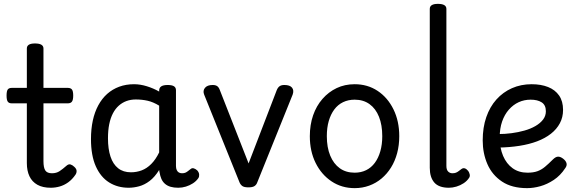

<svg xmlns="http://www.w3.org/2000/svg" viewBox="-20 -955 2982 994"><path d="M243 17Q201 17 173.5 1.5Q146 -14 132.5 -42.5Q119 -71 119 -111V-420H41Q26 -420 20 -429Q14 -438 14 -460Q14 -483 20 -491.5Q26 -500 41 -500H119V-704Q119 -717 129.5 -723.5Q140 -730 161 -730Q183 -730 194 -723.5Q205 -717 205 -704V-500H331Q346 -500 352.5 -491.5Q359 -483 359 -460Q359 -438 352.5 -429Q346 -420 331 -420H205V-121Q205 -87 214.5 -72.5Q224 -58 249 -58Q272 -58 288.5 -69Q305 -80 323 -96Q335 -107 345.5 -103.5Q356 -100 365 -91Q376 -81 376.5 -70.5Q377 -60 371 -51Q354 -26 333 -11Q312 4 289 10.5Q266 17 243 17Z M646 17Q589 17 545 -10.5Q501 -38 476 -94Q451 -150 451 -235Q451 -287 460.5 -331Q470 -375 489 -410Q508 -445 535 -469Q562 -493 597 -506Q632 -519 674 -519Q706 -519 740 -508.5Q774 -498 804 -481V-486Q804 -501 815 -508Q826 -515 848 -515Q870 -515 880.5 -508.5Q891 -502 891 -488V-96Q891 -83 895 -74.5Q899 -66 906 -62Q913 -58 922 -58Q932 -58 938.5 -60.5Q945 -63 951.5 -68Q958 -73 967 -80Q974 -86 983 -83.5Q992 -81 1001 -73Q1010 -63 1011 -52Q1012 -41 1007 -33Q996 -17 979 -6Q962 5 942.5 11Q923 17 903 17Q880 17 863 12Q846 7 834 -3.5Q822 -14 815.5 -29Q809 -44 806 -63Q806 -64 805 -67.5Q804 -71 804 -75Q781 -38 754.5 -18Q728 2 700 9.5Q672 17 646 17ZM539 -239Q539 -184 552 -144.5Q565 -105 591.5 -84Q618 -63 658 -63Q687 -63 713.5 -73Q740 -83 763 -106Q786 -129 804 -166V-408Q773 -427 744 -433.5Q715 -440 683 -440Q657 -440 635 -432Q613 -424 595 -408Q577 -392 564.5 -368Q552 -344 545.5 -312Q539 -280 539 -239Z M1266 15Q1244 15 1234.5 8Q1225 1 1220 -11L1037 -465Q1029 -485 1041 -500Q1053 -515 1081 -515Q1096 -515 1104.5 -509Q1113 -503 1118 -489L1267 -109L1413 -489Q1419 -503 1428 -509Q1437 -515 1452 -515Q1481 -515 1492 -501Q1503 -487 1495 -465L1312 -11Q1308 1 1298 8Q1288 15 1266 15Z M1816 19Q1749 19 1696.5 -16Q1644 -51 1614 -111.5Q1584 -172 1584 -250Q1584 -309 1601 -358Q1618 -407 1649.5 -443Q1681 -479 1723 -499Q1765 -519 1816 -519Q1883 -519 1935 -484.5Q1987 -450 2017 -389Q2047 -328 2047 -250Q2047 -203 2036 -162Q2025 -121 2004.5 -88Q1984 -55 1955.5 -31Q1927 -7 1891.5 6Q1856 19 1816 19ZM1816 -61Q1849 -61 1875.5 -74Q1902 -87 1920.5 -112Q1939 -137 1949 -172Q1959 -207 1959 -250Q1959 -308 1942 -350.5Q1925 -393 1893 -416Q1861 -439 1816 -439Q1783 -439 1756 -426Q1729 -413 1710.5 -388Q1692 -363 1682 -328.5Q1672 -294 1672 -250Q1672 -192 1689.5 -149.5Q1707 -107 1739 -84Q1771 -61 1816 -61Z M2304 17Q2252 17 2228.5 -10Q2205 -37 2205 -86V-909Q2205 -922 2215.5 -928.5Q2226 -935 2247 -935Q2269 -935 2280 -928.5Q2291 -922 2291 -909V-96Q2291 -76 2300 -67Q2309 -58 2322 -58Q2333 -58 2340.5 -61Q2348 -64 2355 -69.5Q2362 -75 2369 -80Q2377 -86 2386 -83.5Q2395 -81 2404 -70Q2409 -63 2411.5 -53Q2414 -43 2409 -35Q2398 -18 2380.5 -6.5Q2363 5 2343 11Q2323 17 2304 17Z M2709 19Q2630 19 2579 -15Q2528 -49 2503.5 -105Q2479 -161 2479 -228Q2479 -295 2497.5 -348.5Q2516 -402 2550 -440Q2584 -478 2630.5 -498.5Q2677 -519 2732 -519Q2781 -519 2817.5 -504.5Q2854 -490 2874.5 -460.5Q2895 -431 2895 -386Q2895 -348 2878.5 -317Q2862 -286 2832 -262.5Q2802 -239 2761 -223.5Q2720 -208 2669 -200Q2618 -192 2561 -191V-261Q2594 -261 2628.5 -265.5Q2663 -270 2695 -279Q2727 -288 2752 -302.5Q2777 -317 2791.5 -336Q2806 -355 2806 -379Q2806 -411 2784.5 -425Q2763 -439 2727 -439Q2694 -439 2665.5 -426Q2637 -413 2614.5 -387.5Q2592 -362 2579.5 -326Q2567 -290 2567 -244Q2567 -189 2584.5 -148Q2602 -107 2634 -84Q2666 -61 2711 -61Q2741 -61 2762 -68.5Q2783 -76 2801.5 -91.5Q2820 -107 2842 -129Q2857 -144 2869.5 -144Q2882 -144 2896 -133Q2910 -122 2913 -109.5Q2916 -97 2906 -84Q2881 -46 2847 -23.5Q2813 -1 2777.5 9Q2742 19 2709 19Z"/></svg>

Font: Playwrite DE Grund
Style: Regular
Weight: 400
Designer: Veronika Burian, José Scaglione
Foundry: TypeTogether
Version: Version 1.002